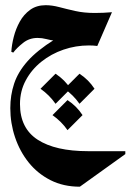

<svg xmlns="http://www.w3.org/2000/svg" viewBox="-20 -371 500 736"><path d="M286.1 344.7Q223.1 344.7 173.6 319.6Q124 294.4 89.8 251.7Q55.7 209 37.6 155Q19.5 101.1 19.5 43.5Q19.5 -6.3 34.2 -50.5Q48.8 -94.7 85.4 -136.2Q122.1 -177.7 188 -218.8L189 -215.3Q174.3 -216.8 157.7 -221.2Q141.1 -225.6 124 -225.6Q92.3 -225.6 68.4 -206.5Q44.4 -187.5 30.8 -169.4L23.4 -172.4Q24.9 -198.7 32.7 -229.5Q40.5 -260.3 55.7 -287.8Q70.8 -315.4 95.5 -333.3Q120.1 -351.1 155.3 -351.1Q179.2 -351.1 207 -343.8Q234.9 -336.4 268.3 -328.9Q301.8 -321.3 343.3 -321.3Q376.5 -321.3 409.2 -324.2L353 -194.8Q338.9 -196.8 320.8 -196.8Q270.5 -196.8 223.4 -180.7Q176.3 -164.6 138.7 -134.5Q101.1 -104.5 78.9 -63.2Q56.6 -22 56.6 27.8Q56.6 120.6 124.5 164.6Q192.4 208.5 317.4 208.5H460.4V219.7ZM238.8 12.7Q273.9 35.6 296.4 70.3L238.8 127.9Q215.8 94.7 181.2 70.3ZM192.9 -88.4Q228 -65.4 250.5 -30.8L192.9 26.9Q169.9 -6.3 135.3 -30.8ZM284.7 -88.4Q319.8 -65.4 342.3 -30.8L284.7 26.9Q261.7 -6.3 227.1 -30.8Z"/></svg>

Font: Lateef ExtraBold
Style: Regular
Weight: 800
Designer: SIL International
Foundry: SIL International
Version: Version 4.200